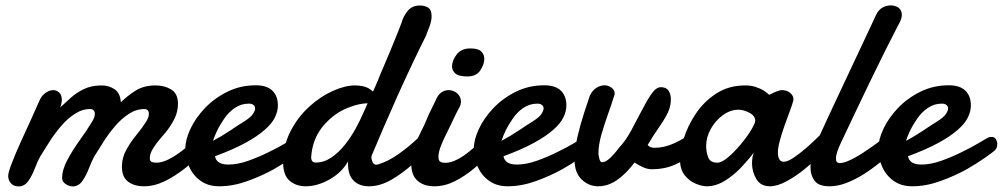

<svg xmlns="http://www.w3.org/2000/svg" viewBox="-20 -666 3651 699"><path d="M47.9 12.7Q30.3 12.7 20 1.5Q9.8 -9.8 9.8 -25.4Q9.8 -38.1 23.4 -73.2Q37.1 -108.4 55.2 -148.4Q74.7 -190.9 93 -231Q111.3 -271 122.1 -296.4Q130.9 -317.4 145.3 -327.6Q159.7 -337.9 173.8 -337.9Q186 -337.9 195.6 -328.9Q205.1 -319.8 205.1 -302.7Q205.1 -290.5 199.2 -274.9Q216.8 -291 237.5 -309.8Q258.3 -328.6 285.6 -341.8Q313 -355 349.6 -355Q377 -355 397.5 -340.8Q418 -326.7 419.9 -293.5Q442.9 -316.4 473.1 -335.7Q503.4 -355 546.4 -355Q579.1 -355 603.5 -340.1Q627.9 -325.2 627.9 -288.1Q627.9 -258.8 614.5 -232.4Q601.1 -206.1 583 -184.1Q576.2 -175.8 562.3 -159.7Q548.3 -143.6 536.9 -125Q525.4 -106.4 525.4 -90.3Q525.4 -79.6 532 -76.7Q538.6 -73.7 549.3 -73.7Q569.8 -73.7 593.5 -85.7Q617.2 -97.7 640.4 -115.2Q663.6 -132.8 682.9 -151.4Q702.1 -169.9 714.4 -183.1Q720.2 -189.5 729 -189.5Q737.8 -189.5 744.9 -181.6Q752 -173.8 752 -161.1Q752 -151.4 746.1 -139.6Q740.2 -127.9 726.1 -116.7Q692.4 -84 655 -54.4Q617.7 -24.9 579.6 -6.3Q541.5 12.2 504.4 12.2Q468.3 12.2 446 -4.9Q423.8 -22 423.8 -59.1Q423.8 -92.3 440.2 -121.3Q456.5 -150.4 477.3 -175.5Q498 -200.7 511.2 -221.7Q516.1 -229.5 519 -236.6Q522 -243.7 522 -251Q522 -269 504.9 -269Q476.1 -269 448.7 -251.2Q421.4 -233.4 398.4 -206.1Q374.5 -178.2 356.2 -148.9Q337.9 -119.6 322.8 -95.7Q313.5 -78.6 303.7 -53Q293.9 -27.3 280 -7.3Q266.1 12.7 244.6 12.7Q231.9 12.7 219.5 4.4Q207 -3.9 206.1 -16.6Q206.1 -48.3 225.6 -84.5Q245.1 -120.6 270.8 -156.2Q296.4 -191.9 314.5 -221.7Q319.3 -229.5 322.3 -236.6Q325.2 -243.7 325.2 -251Q325.2 -269 308.1 -269Q279.3 -269 252 -251.2Q224.6 -233.4 201.7 -206.1Q177.7 -178.2 159.4 -148.9Q141.1 -119.6 126 -95.7Q116.7 -78.6 106.9 -53Q97.2 -27.3 83.3 -7.3Q69.3 12.7 47.9 12.7Z M777.8 12.2Q738.8 12.2 711.2 -7.1Q683.6 -26.4 669.2 -57.9Q654.8 -89.4 654.8 -125.5Q654.8 -157.2 673.1 -196.5Q691.4 -235.8 725.6 -272Q759.8 -308.1 807.4 -331.8Q855 -355.5 911.1 -355.5Q951.7 -355.5 971.7 -335.9Q991.7 -316.4 991.7 -281.7Q991.7 -261.2 981 -238.8Q970.2 -216.3 943.8 -193.4Q917.5 -169.9 873.3 -145.8Q829.1 -121.6 762.7 -97.2Q768.1 -66.9 811.5 -66.9Q845.2 -66.9 884.3 -80.8Q923.3 -94.7 959.5 -112.8Q995.6 -130.4 1021.5 -146Q1047.4 -161.6 1052.2 -163.6Q1056.6 -166.5 1060.3 -167Q1064 -167.5 1066.9 -167.5Q1078.6 -167.5 1083.3 -158.4Q1087.9 -149.4 1087.9 -143.6Q1087.9 -139.2 1086.9 -133.1Q1085.9 -127 1079.6 -119.1Q1073.2 -112.8 1042.5 -91.3Q1011.7 -69.8 976.6 -49.8Q933.6 -25.9 880.9 -6.8Q828.1 12.2 777.8 12.2ZM755.4 -153.3Q787.1 -169.9 820.1 -192.1Q853 -214.4 870.1 -224.6Q893.1 -239.3 900.4 -250.5Q908.7 -262.7 908.7 -271Q908.7 -278.3 904.1 -282.7Q899.4 -287.1 893.6 -288.1L889.2 -288.6H884.8Q857.9 -288.6 835.2 -273.2Q812.5 -257.8 796.9 -234.9Q780.3 -210.9 770.3 -189.9Q760.3 -168.9 755.4 -153.3Z M1093.3 12.2Q1057.6 12.2 1034.2 -8.1Q1010.7 -28.3 1010.7 -75.7Q1010.7 -135.7 1037.6 -188Q1064.5 -240.2 1105.5 -277.3Q1146 -314.5 1191.2 -334.7Q1236.3 -355 1272 -355Q1300.8 -355 1319.8 -345.7Q1330.6 -339.8 1337.9 -332.5L1341.8 -340.8L1350.6 -361.3L1356 -373.5Q1356.9 -377.4 1368.7 -404.8Q1380.4 -432.1 1399.9 -478.5Q1418 -521.5 1429.7 -551.5Q1441.4 -581.5 1441.9 -583.5Q1448.7 -607.9 1464.8 -627Q1481 -646 1508.3 -646Q1526.9 -646 1539.1 -637.9Q1551.3 -629.9 1551.3 -606.9Q1551.3 -589.4 1543.5 -569.3Q1535.6 -549.3 1529.8 -533.7Q1506.3 -486.8 1479.2 -429.7Q1452.1 -372.6 1425.3 -312.5Q1398.4 -252.4 1374.5 -197Q1350.6 -141.6 1333 -99.1Q1332.5 -98.6 1332.5 -96.7Q1332.5 -94.7 1332 -94.2Q1332 -85.4 1336.4 -75.9Q1340.8 -66.4 1350.6 -66.4Q1353.5 -66.4 1356.4 -67.4Q1392.6 -78.1 1430.7 -105Q1468.8 -131.8 1501.2 -162.8Q1533.7 -193.8 1553.2 -217.3Q1560.1 -225.6 1568.4 -225.6Q1575.7 -225.6 1581.3 -218.8Q1586.9 -211.9 1586.9 -200.2Q1586.9 -190.9 1581.8 -178.2Q1576.7 -165.5 1564.9 -150.9Q1526.9 -108.9 1485.8 -71.5Q1444.8 -34.2 1403.8 -11Q1362.8 12.2 1323.7 12.2Q1288.1 12.2 1267.6 -8.1Q1247.1 -28.3 1247.1 -68.8V-74.2Q1247.1 -77.6 1247.6 -79.1Q1225.1 -38.6 1180.4 -13.2Q1135.7 12.2 1093.3 12.2ZM1129.4 -74.2Q1159.2 -74.2 1186 -92.3Q1212.9 -110.4 1235.4 -138.7Q1257.8 -167 1274.7 -197.8Q1291.5 -228.5 1302.2 -253.9L1309.1 -269L1318.4 -290Q1289.6 -289.6 1256.8 -277.3Q1200.7 -258.3 1158.9 -210.2Q1117.2 -162.1 1112.8 -93.8Q1112.8 -74.2 1129.4 -74.2Z M1681.6 -387.7Q1651.4 -387.7 1639.2 -397.2Q1627 -406.7 1625.5 -422.4Q1625.5 -445.3 1642.3 -467.5Q1659.2 -489.7 1692.4 -489.7Q1720.7 -489.7 1731.9 -478.8Q1743.2 -467.8 1743.2 -451.2Q1743.2 -432.6 1728.8 -410.2Q1714.4 -387.7 1681.6 -387.7ZM1562 12.2Q1522.5 12.2 1499.8 -8.1Q1477.1 -28.3 1477.1 -71.3Q1477.1 -101.1 1488 -130.6Q1499 -160.2 1512.5 -186.3Q1525.9 -212.4 1533.7 -231.9Q1536.1 -238.3 1542.2 -251.5Q1548.3 -264.6 1555.2 -278.3L1571.8 -312.5Q1580.1 -326.2 1590.8 -332Q1601.6 -337.9 1612.8 -337.9Q1631.3 -337.9 1644.8 -325.9Q1658.2 -314 1658.2 -295.4Q1657.7 -291 1657 -286.6Q1656.2 -282.2 1653.8 -277.8Q1643.1 -258.3 1635.3 -241.5Q1627.4 -224.6 1619.1 -207.5Q1612.3 -193.4 1602.1 -172.9Q1591.8 -152.3 1584 -131.6Q1576.2 -110.8 1576.2 -94.7Q1576.2 -81.5 1582.8 -77.4Q1589.4 -73.2 1601.6 -73.2Q1621.1 -73.2 1644.8 -85.4Q1668.5 -97.7 1689.9 -115.7Q1712.4 -133.8 1731.4 -152.6Q1750.5 -171.4 1759.8 -183.1Q1769 -192.4 1779.3 -192.4Q1788.1 -192.4 1793.7 -184.6Q1799.3 -176.8 1799.3 -164.6Q1799.3 -153.3 1793.7 -140.6Q1788.1 -127.9 1775.4 -116.7Q1743.2 -84 1708 -54.4Q1672.9 -24.9 1636 -6.3Q1599.1 12.2 1562 12.2Z M1828.1 12.2Q1789.1 12.2 1761.5 -7.1Q1733.9 -26.4 1719.5 -57.9Q1705.1 -89.4 1705.1 -125.5Q1705.1 -157.2 1723.4 -196.5Q1741.7 -235.8 1775.9 -272Q1810.1 -308.1 1857.7 -331.8Q1905.3 -355.5 1961.4 -355.5Q2002 -355.5 2022 -335.9Q2042 -316.4 2042 -281.7Q2042 -261.2 2031.2 -238.8Q2020.5 -216.3 1994.1 -193.4Q1967.8 -169.9 1923.6 -145.8Q1879.4 -121.6 1813 -97.2Q1818.4 -66.9 1861.8 -66.9Q1895.5 -66.9 1934.6 -80.8Q1973.6 -94.7 2009.8 -112.8Q2045.9 -130.4 2071.8 -146Q2097.7 -161.6 2102.5 -163.6Q2106.9 -166.5 2110.6 -167Q2114.3 -167.5 2117.2 -167.5Q2128.9 -167.5 2133.5 -158.4Q2138.2 -149.4 2138.2 -143.6Q2138.2 -139.2 2137.2 -133.1Q2136.2 -127 2129.9 -119.1Q2123.5 -112.8 2092.8 -91.3Q2062 -69.8 2026.9 -49.8Q1983.9 -25.9 1931.2 -6.8Q1878.4 12.2 1828.1 12.2ZM1805.7 -153.3Q1837.4 -169.9 1870.4 -192.1Q1903.3 -214.4 1920.4 -224.6Q1943.4 -239.3 1950.7 -250.5Q1959 -262.7 1959 -271Q1959 -278.3 1954.3 -282.7Q1949.7 -287.1 1943.8 -288.1L1939.5 -288.6H1935.1Q1908.2 -288.6 1885.5 -273.2Q1862.8 -257.8 1847.2 -234.9Q1830.6 -210.9 1820.6 -189.9Q1810.5 -168.9 1805.7 -153.3Z M2157.7 12.2Q2123.5 12.2 2097.7 -12.5Q2071.8 -37.1 2071.8 -84.5Q2071.8 -123 2082.5 -168.7Q2093.3 -214.4 2106.4 -254.6Q2119.6 -294.9 2127 -316.9Q2136.7 -337.4 2151.6 -346.4Q2166.5 -355.5 2180.7 -355.5Q2193.4 -355.5 2205.6 -347.2Q2217.8 -338.9 2217.8 -326.2Q2217.8 -320.3 2215.8 -316.9Q2206.1 -285.2 2192.6 -247.8Q2179.2 -210.4 2168.9 -173.8Q2158.7 -137.2 2158.7 -107.4Q2158.7 -100.1 2162.1 -87.6Q2165.5 -75.2 2171.4 -75.2Q2184.1 -75.2 2199.7 -89.4Q2215.3 -103.5 2233.9 -128.4Q2257.3 -152.8 2278.1 -191.2Q2298.8 -229.5 2316.9 -264.6Q2334.5 -299.3 2351.6 -324Q2368.7 -348.6 2385.7 -348.6Q2405.8 -348.6 2414.1 -335.7Q2422.4 -322.8 2422.4 -304.7Q2422.4 -277.3 2409.7 -252.4Q2397 -227.5 2377.7 -200.2Q2358.4 -172.9 2337.9 -138.2Q2346.2 -127.9 2362.3 -127.9Q2398.9 -127.9 2436.5 -145.3Q2474.1 -162.6 2508.3 -189.5Q2515.6 -193.8 2522 -193.8Q2530.8 -193.8 2536.4 -186Q2542 -178.2 2542 -166Q2542 -152.8 2534.2 -137.5Q2526.4 -122.1 2508.3 -109.4Q2471.7 -81.5 2435.1 -65.7Q2398.4 -49.8 2354 -49.8Q2339.4 -49.8 2325.7 -55.2Q2312 -60.5 2290 -74.2Q2257.8 -31.7 2225.3 -9.8Q2192.9 12.2 2157.7 12.2Z M2552.7 12.2Q2536.1 12.2 2513.2 2.9Q2490.2 -6.3 2472.9 -27.8Q2455.6 -49.3 2455.6 -85.4Q2455.6 -115.7 2469.2 -161.1Q2482.9 -206.5 2512.2 -250.5Q2541.5 -295.4 2587.2 -325.2Q2632.8 -355 2692.9 -355Q2714.4 -355 2730.5 -349.6Q2746.6 -344.2 2757.8 -337.9Q2764.2 -334 2769.8 -329.8Q2775.4 -325.7 2780.3 -320.8L2797.4 -329.1Q2804.7 -332.5 2812.7 -335.2Q2820.8 -337.9 2826.7 -337.9Q2845.2 -337.9 2856.9 -327.6Q2868.7 -317.4 2868.7 -305.2Q2868.7 -301.3 2868.2 -299.8Q2864.7 -286.1 2855.7 -262.2Q2846.7 -238.3 2836.4 -209Q2826.2 -180.7 2819.1 -154.3Q2812 -127.9 2812 -110.8Q2812 -96.2 2816.9 -86.7Q2821.8 -77.1 2833.5 -77.1Q2847.7 -77.1 2871.6 -93.5Q2895.5 -109.9 2920.9 -132.3Q2934.6 -144.5 2949.2 -158.4Q2963.9 -172.4 2979 -188Q2986.8 -194.3 2994.1 -194.3Q3003.9 -194.3 3010.5 -184.8Q3017.1 -175.3 3017.1 -163.6Q3017.1 -149.9 3007.8 -140.6Q2988.3 -122.6 2967.8 -102.1Q2947.3 -81.5 2911.1 -51.8Q2878.9 -25.4 2844.7 -6.6Q2810.5 12.2 2783.2 12.2Q2749 12.2 2733.4 -14.4Q2717.8 -41 2717.8 -71.3Q2717.8 -93.3 2724.1 -110.4Q2704.1 -83.5 2676.8 -54.9Q2649.4 -26.4 2617.7 -7.1Q2585.9 12.2 2552.7 12.2ZM2591.8 -73.7Q2607.4 -73.7 2631.1 -93.8Q2654.8 -113.8 2676.8 -140.6Q2701.2 -169.9 2715.3 -193.8Q2729.5 -217.8 2729.5 -226.1Q2729.5 -244.6 2708 -255.6Q2686.5 -266.6 2669.4 -266.6Q2639.2 -266.6 2612.1 -247.1Q2585 -227.5 2567.9 -197Q2550.8 -166.5 2550.8 -133.8Q2550.8 -114.7 2557.9 -94.2Q2564.9 -73.7 2591.8 -73.7Z M3000.5 12.2Q2960.4 12.2 2945.6 -7.8Q2930.7 -27.8 2930.7 -56.6Q2930.7 -80.6 2937.7 -105.7Q2944.8 -130.9 2954.6 -151.9Q2971.7 -189.9 2989.3 -227.5Q3006.8 -265.1 3021.5 -296.4L3169.4 -611.3Q3180.7 -635.7 3203.1 -643.1Q3225.6 -650.4 3244.4 -641.8Q3263.2 -633.3 3263.2 -610.8Q3263.2 -602.1 3259 -592.3Q3254.9 -582.5 3248.5 -571.3Q3231 -538.1 3203.9 -483.9Q3176.8 -429.7 3144 -361.8Q3108.4 -287.1 3084.2 -236.6Q3060.1 -186 3039.1 -141.1Q3033.7 -129.9 3028.6 -115Q3023.4 -100.1 3023.4 -88.4Q3023.4 -72.3 3037.6 -72.3Q3053.2 -72.3 3079.3 -85.2Q3105.5 -98.1 3133.8 -117.7Q3162.6 -136.7 3189.5 -157.5Q3216.3 -178.2 3239.3 -197.8Q3247.1 -204.1 3257.8 -204.1Q3280.3 -204.1 3280.3 -179.2Q3280.3 -168.9 3273.4 -156.2Q3266.6 -143.6 3249.5 -131.3Q3218.3 -102.5 3186.8 -76.9Q3155.3 -51.3 3123.5 -31.2Q3092.3 -11.7 3061 0.2Q3029.8 12.2 3000.5 12.2Z M3300.8 12.2Q3261.7 12.2 3234.1 -7.1Q3206.5 -26.4 3192.1 -57.9Q3177.7 -89.4 3177.7 -125.5Q3177.7 -157.2 3196 -196.5Q3214.4 -235.8 3248.5 -272Q3282.7 -308.1 3330.3 -331.8Q3377.9 -355.5 3434.1 -355.5Q3474.6 -355.5 3494.6 -335.9Q3514.6 -316.4 3514.6 -281.7Q3514.6 -261.2 3503.9 -238.8Q3493.2 -216.3 3466.8 -193.4Q3440.4 -169.9 3396.2 -145.8Q3352.1 -121.6 3285.6 -97.2Q3291 -66.9 3334.5 -66.9Q3368.2 -66.9 3407.2 -80.8Q3446.3 -94.7 3482.4 -112.8Q3518.6 -130.4 3544.4 -146Q3570.3 -161.6 3575.2 -163.6Q3579.6 -166.5 3583.3 -167Q3586.9 -167.5 3589.8 -167.5Q3601.6 -167.5 3606.2 -158.4Q3610.8 -149.4 3610.8 -143.6Q3610.8 -139.2 3609.9 -133.1Q3608.9 -127 3602.5 -119.1Q3596.2 -112.8 3565.4 -91.3Q3534.7 -69.8 3499.5 -49.8Q3456.5 -25.9 3403.8 -6.8Q3351.1 12.2 3300.8 12.2ZM3278.3 -153.3Q3310.1 -169.9 3343 -192.1Q3376 -214.4 3393.1 -224.6Q3416 -239.3 3423.3 -250.5Q3431.6 -262.7 3431.6 -271Q3431.6 -278.3 3427 -282.7Q3422.4 -287.1 3416.5 -288.1L3412.1 -288.6H3407.7Q3380.9 -288.6 3358.2 -273.2Q3335.4 -257.8 3319.8 -234.9Q3303.2 -210.9 3293.2 -189.9Q3283.2 -168.9 3278.3 -153.3Z"/></svg>

Font: Damion
Style: Regular
Weight: 400
Designer: Vernon Adams
Foundry: Vernon Adams
Version: Version 1.100; ttfautohint (v1.8.4.7-5d5b)